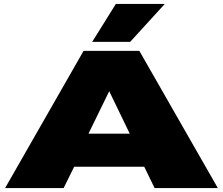

<svg xmlns="http://www.w3.org/2000/svg" viewBox="-20 -961 1138 981"><path d="M6 0 407 -701H692L1093 0H770L717 -109H359L305 0ZM432 -278H643L538 -495ZM451 -747 572 -941H822L645 -747Z"/></svg>

Font: Georama Extra Expanded ExtraBold
Style: Regular
Weight: 800
Width: 8
Designer: Jean-Baptiste Levee
Foundry: Production Type
Version: Version 1.000